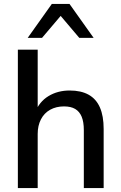

<svg xmlns="http://www.w3.org/2000/svg" viewBox="-20 -958 616 978"><path d="M71 0V-705H172V-384H158Q180 -440 227 -468.5Q274 -497 335 -497Q393 -497 431.5 -475.5Q470 -454 489 -410.5Q508 -367 508 -301V0H407V-295Q407 -337 396 -363.5Q385 -390 363 -403Q341 -416 306 -416Q266 -416 235.5 -399Q205 -382 188.5 -350Q172 -318 172 -276V0ZM121 -765 244 -938H334L457 -765H384L289 -877L194 -765Z"/></svg>

Font: Nunito Sans 12pt SemiBold
Style: Regular
Weight: 600
Designer: Vernon Adams
Foundry: Vernon Adams
Version: Version 3.101;gftools[0.9.27]